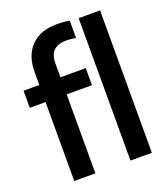

<svg xmlns="http://www.w3.org/2000/svg" viewBox="-147 -921 893 1024"><g transform="rotate(-20 299.0 -409.0)"><path d="M97 0V-448H7.5V-545H97V-617.5Q97 -712.5 149 -765.2Q201 -818 297.5 -818Q315 -818 333 -816.5Q351 -815 367 -811V-713Q342.5 -719 314 -719Q266.5 -719 241.8 -696.2Q217 -673.5 217 -624V-545H360.5V-448H217V0ZM416 0V-808H537.5V0Z"/></g></svg>

Font: Encode Sans Semi Condensed SemiBold
Style: Regular
Weight: 600
Width: 4
Designer: Multiple Designers
Foundry: Impallari Type
Version: Version 3.000; ttfautohint (v1.8.3) -l 8 -r 50 -G 200 -x 14 